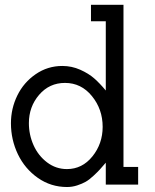

<svg xmlns="http://www.w3.org/2000/svg" viewBox="-20 -749 629 779"><path d="M24.4 -249Q24.4 -308.6 50.3 -361.6Q76.2 -414.6 124.8 -448Q173.3 -481.4 232.9 -481.4Q271 -481.4 305.4 -466.1Q339.8 -450.7 362.3 -430.9Q384.8 -411.1 409.2 -381.8V-662.6H349.1V-729.5H481V-71.8H540.5V0H409.2V-88.9Q393.1 -70.3 384.8 -61Q376.5 -51.8 359.1 -35.6Q341.8 -19.5 327.6 -11.5Q313.5 -3.4 293.2 3.2Q272.9 9.8 252 9.8Q186.5 9.8 133.8 -27.1Q81.1 -64 52.7 -123Q24.4 -182.1 24.4 -249ZM251.5 -63Q313.5 -63 355 -114.5Q396.5 -166 396.5 -234.4Q396.5 -305.7 353 -359.1Q309.6 -412.6 243.7 -412.6Q180.2 -412.6 138.7 -364.3Q97.2 -315.9 97.2 -249.5Q97.2 -202.1 116.2 -159.7Q135.3 -117.2 171.1 -90.1Q207 -63 251.5 -63Z"/></svg>

Font: Eligible
Style: Regular
Weight: 500
Version: Version 1.1